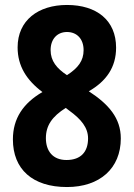

<svg xmlns="http://www.w3.org/2000/svg" viewBox="-20 -744 540 774"><path d="M250 -724C134 -724 51 -662 51 -553C51 -478 87 -421 151 -373C74 -328 32 -267 32 -182C32 -62 111 10 250 10C382 10 467 -65 467 -186C467 -268 418 -324 338 -376C409 -417 448 -473 448 -552C448 -662 370 -724 250 -724ZM250 -615C290 -615 317 -587 317 -542C317 -499 295 -470 250 -441C209 -468 184 -498 184 -542C184 -587 211 -615 250 -615ZM165 -187C165 -238 190 -274 245 -309L258 -299C308 -263 335 -229 335 -186C335 -133 307 -99 248 -99C193 -99 165 -135 165 -187Z"/></svg>

Font: Noto Sans Ethiopic Condensed
Style: Bold
Weight: 700
Width: 3
Designer: Monotype Design Team
Foundry: Monotype Imaging Inc.
Version: Version 2.102